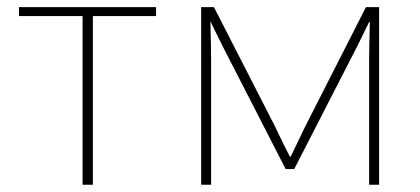

<svg xmlns="http://www.w3.org/2000/svg" viewBox="-20 -508 1155 528"><path d="M32.2 -463.9V-488.3H409.2V-463.9H235.4V0H207V-463.9Z M533.2 0V-488.3H568.4L735.4 -162.1Q763.7 -102.5 777.3 -77.1H779.3Q779.3 -77.1 820.3 -162.1L986.3 -488.3H1022.5V0H995.1V-341.8Q995.1 -375 997.1 -447.3H995.1L961.9 -379.9L789.1 -43H765.6L592.8 -379.9L559.6 -447.3H558.6Q560.5 -380.9 560.5 -341.8V0Z"/></svg>

Font: Gothic A1 Thin
Style: Regular
Weight: 250
Designer: HanYang I&C Co.,Ltd.
Foundry: HanYang I&C Co.,Ltd.
Version: Version 2.50